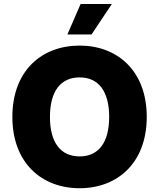

<svg xmlns="http://www.w3.org/2000/svg" viewBox="-20 -949 811 978"><path d="M727.5 -353.5C727.5 -588.9 577.1 -716.8 385.7 -716.8C192.4 -716.8 43 -588.9 43 -353.5C43 -119.1 192.4 9.8 385.7 9.8C577.1 9.8 727.5 -118.2 727.5 -353.5ZM536.1 -353.5C536.1 -223.6 482.4 -152.3 385.7 -152.3C288.1 -152.3 234.4 -223.6 234.4 -353.5C234.4 -483.4 288.1 -554.7 385.7 -554.7C482.4 -554.7 536.1 -483.4 536.1 -353.5ZM323.2 -773.4H446.3L549.8 -928.7H390.6Z"/></svg>

Font: Pretendard Black
Style: Regular
Weight: 900
Designer: Base glyphs from Inter by Rasmus Andersson; Hangeul glyphs from Noto Sans CJK(Source Han Sans) by Jang Soo-young and Kan
Foundry: Kil Hyung-jin
Version: Version 1.309;Glyphs 3.2 (3225)